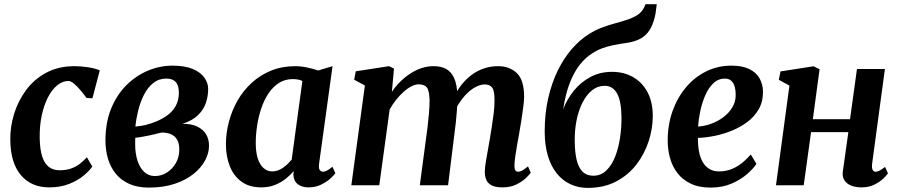

<svg xmlns="http://www.w3.org/2000/svg" viewBox="-20 -882 4284 914"><path d="M214 10Q129 10 79.5 -48.2Q30 -106.5 29 -216.5Q28 -277 46.8 -338.8Q65.5 -400.5 103.5 -452.2Q141.5 -504 199.5 -535.5Q257.5 -567 335 -567Q364 -567 398 -562Q432 -557 455 -547L420 -414L391.5 -416Q380 -432 364.5 -450.8Q349 -469.5 333.2 -483Q317.5 -496.5 305.5 -496.5Q278.5 -496.5 253.5 -476.8Q228.5 -457 209.2 -420.5Q190 -384 179 -334Q168 -284 169 -223.5Q170 -170 181 -136.5Q192 -103 212.8 -87.2Q233.5 -71.5 264 -71.5Q295 -71.5 318.2 -79.8Q341.5 -88 359.8 -102Q378 -116 393.5 -133.5L419.5 -89Q406.5 -70 379 -46.8Q351.5 -23.5 310 -6.8Q268.5 10 214 10Z M688.5 11Q634 11 594.8 -6.8Q555.5 -24.5 530.5 -55.8Q505.5 -87 493.8 -127.2Q482 -167.5 482 -213Q482 -298.5 509 -364.8Q536 -431 581.8 -476.5Q627.5 -522 684.5 -545.8Q741.5 -569.5 801 -569.5Q860.5 -569.5 898 -553.5Q935.5 -537.5 953.2 -512Q971 -486.5 971 -458.5Q971 -426.5 960.8 -394.2Q950.5 -362 924 -335.2Q897.5 -308.5 849 -292.5Q891 -293 919 -279.5Q947 -266 961 -242.8Q975 -219.5 975 -188Q975 -153 956.2 -118Q937.5 -83 901 -53.8Q864.5 -24.5 811 -6.8Q757.5 11 688.5 11ZM717.5 -44Q748 -44 774.2 -60.5Q800.5 -77 817 -105.5Q833.5 -134 833.5 -170.5Q833.5 -200.5 822.5 -218.2Q811.5 -236 792.8 -243.5Q774 -251 750.5 -251Q743 -250 733.8 -247.5Q724.5 -245 714 -242.5Q703.5 -240 692 -237.5Q676 -234.5 659.2 -231.2Q642.5 -228 624 -226Q623.5 -217.5 623.5 -209.5Q623.5 -201.5 623.5 -193.5Q623.5 -153 634 -119Q644.5 -85 665.5 -64.5Q686.5 -44 717.5 -44ZM624.5 -279.5Q637.5 -280.5 649.8 -282.5Q662 -284.5 674 -287.2Q686 -290 699 -294.5Q741 -308.5 770.8 -328.8Q800.5 -349 816 -376.8Q831.5 -404.5 831.5 -440Q831.5 -475.5 816.5 -491.8Q801.5 -508 772 -508Q736 -508 709.5 -486.8Q683 -465.5 665.5 -431Q648 -396.5 638 -356.5Q628 -316.5 624.5 -279.5Z M1499 -103Q1496 -81.5 1502 -73Q1508 -64.5 1518 -64.5Q1526 -64.5 1536.2 -69.8Q1546.5 -75 1562.5 -88L1576.5 -57.5Q1571.5 -49.5 1554 -33.2Q1536.5 -17 1509.5 -3.5Q1482.5 10 1448 10Q1417.5 10 1397.8 -5Q1378 -20 1376.5 -51L1378.5 -67.5Q1362 -48.5 1339.8 -30.8Q1317.5 -13 1288.8 -1.5Q1260 10 1224 10Q1166 10 1128.8 -17.8Q1091.5 -45.5 1073.5 -92Q1055.5 -138.5 1055.5 -195Q1055.5 -249 1069.8 -302.8Q1084 -356.5 1111.2 -404Q1138.5 -451.5 1178.8 -488.2Q1219 -525 1271 -546Q1323 -567 1386 -567Q1412.5 -567 1443 -560.5Q1473.5 -554 1495 -546.5L1563 -567ZM1419.5 -496.5Q1409.5 -501.5 1397.8 -503.5Q1386 -505.5 1373.5 -505.5Q1336.5 -505.5 1308 -487.2Q1279.5 -469 1258.5 -437.8Q1237.5 -406.5 1224 -366.8Q1210.5 -327 1204 -284.2Q1197.5 -241.5 1197.5 -200.5Q1197.5 -157.5 1207.2 -127.5Q1217 -97.5 1234.8 -81.8Q1252.5 -66 1276 -66Q1290.5 -66 1303.8 -71Q1317 -76 1328.5 -84.2Q1340 -92.5 1350 -102.2Q1360 -112 1368.5 -122Z M1855.5 -555.5 1845.5 -444.5Q1862 -470 1884.5 -492.2Q1907 -514.5 1932.8 -531.5Q1958.5 -548.5 1986.8 -557.8Q2015 -567 2044 -567Q2080 -567 2104.2 -553.5Q2128.5 -540 2142 -510Q2155.5 -480 2157.5 -429.5Q2157.5 -422.5 2157.5 -414.8Q2157.5 -407 2157 -398.8Q2156.5 -390.5 2155.5 -382L2136.5 -409.5Q2152.5 -446.5 2174.8 -475.5Q2197 -504.5 2224.5 -525Q2252 -545.5 2283.8 -556.2Q2315.5 -567 2351 -567Q2405.5 -567 2440.2 -534.2Q2475 -501.5 2475 -420.5Q2475 -403.5 2471 -372.8Q2467 -342 2461.8 -308.2Q2456.5 -274.5 2451.5 -247Q2447 -221.5 2442 -193.8Q2437 -166 2433.2 -140Q2429.5 -114 2429 -94Q2429 -76.5 2433.8 -70.5Q2438.5 -64.5 2446 -64.5Q2455.5 -64.5 2465.8 -70Q2476 -75.5 2493.5 -90L2506.5 -59.5Q2501.5 -52 2484.5 -35.2Q2467.5 -18.5 2439 -4.2Q2410.5 10 2372 10Q2336.5 10 2318.2 -0.8Q2300 -11.5 2293.8 -28.8Q2287.5 -46 2288 -64.5Q2288 -81.5 2292 -107.2Q2296 -133 2301.5 -162Q2307 -191 2311.5 -219Q2316 -246 2321.2 -279Q2326.5 -312 2330.5 -345.2Q2334.5 -378.5 2334 -407Q2334 -450.5 2322.8 -465.2Q2311.5 -480 2287.5 -480Q2268.5 -480 2246.8 -469.2Q2225 -458.5 2204.2 -438.2Q2183.5 -418 2165.5 -390.5Q2147.5 -363 2136 -330L2157.5 -406.5Q2157 -383.5 2155 -355.5Q2153 -327.5 2150 -299.5Q2147 -271.5 2143.5 -246.5L2113 0H1978.5L2007.5 -218Q2011.5 -246 2015.5 -278.5Q2019.5 -311 2022.2 -344Q2025 -377 2025 -405Q2023.5 -452 2011.8 -466.2Q2000 -480.5 1972.5 -480.5Q1957 -480.5 1938.8 -471.2Q1920.5 -462 1901.8 -445.2Q1883 -428.5 1865.8 -407Q1848.5 -385.5 1835 -361L1785.5 0H1652.5L1717 -475L1666 -502.5L1673.5 -542.5L1832 -567Z M3106.5 -862 3100.5 -817Q3093.5 -780.5 3080.2 -753Q3067 -725.5 3044 -707.8Q3021 -690 2983.5 -681.5Q2973.5 -679.5 2961.8 -677.5Q2950 -675.5 2937.5 -674Q2917 -670.5 2894 -665.8Q2871 -661 2847 -652.2Q2823 -643.5 2800 -628.5Q2767.5 -608.5 2740 -573.8Q2712.5 -539 2692.2 -486.8Q2672 -434.5 2661 -362Q2679 -410 2712 -450.5Q2745 -491 2790.8 -515.5Q2836.5 -540 2893.5 -540Q2950 -540 2993.8 -515Q3037.5 -490 3062.5 -443Q3087.5 -396 3087.5 -330Q3087.5 -270.5 3068 -210Q3048.5 -149.5 3010 -99.2Q2971.5 -49 2913.2 -18.2Q2855 12.5 2778 12.5Q2733 12.5 2695.5 -5Q2658 -22.5 2630.5 -56.5Q2603 -90.5 2588 -140.8Q2573 -191 2573 -257Q2573 -343 2590 -416Q2607 -489 2636 -547.8Q2665 -606.5 2703.2 -650Q2741.5 -693.5 2784 -720Q2816 -740 2848.2 -751.8Q2880.5 -763.5 2911 -771.8Q2941.5 -780 2967.8 -788.8Q2994 -797.5 3014.2 -810.5Q3034.5 -823.5 3046 -846L3053 -862ZM2858.5 -473.5Q2825 -473.5 2798.2 -452Q2771.5 -430.5 2752.8 -393.2Q2734 -356 2724.5 -308.2Q2715 -260.5 2716 -208Q2716.5 -157 2725.2 -120.5Q2734 -84 2753.2 -64.8Q2772.5 -45.5 2804.5 -45.5Q2841 -45.5 2867 -71Q2893 -96.5 2909 -138Q2925 -179.5 2932 -228.5Q2939 -277.5 2938.5 -324.5Q2937.5 -402.5 2917 -438Q2896.5 -473.5 2858.5 -473.5Z M3581 -102Q3567.5 -81 3537.8 -54.5Q3508 -28 3464 -8.5Q3420 11 3362.5 11Q3306.5 11 3267.5 -8Q3228.5 -27 3204.2 -59Q3180 -91 3169.2 -131Q3158.5 -171 3158.5 -212.5Q3158.5 -288 3181.5 -352.8Q3204.5 -417.5 3245.5 -466.2Q3286.5 -515 3341.8 -542.2Q3397 -569.5 3461.5 -569.5Q3513.5 -569.5 3546.5 -553.5Q3579.5 -537.5 3595.5 -509.5Q3611.5 -481.5 3612 -447.5Q3613 -399.5 3592.5 -363.2Q3572 -327 3537.5 -301.2Q3503 -275.5 3461.5 -259Q3420 -242.5 3378.5 -234.5Q3337 -226.5 3302.5 -225.5Q3302 -190.5 3307.5 -161.2Q3313 -132 3325.2 -110.8Q3337.5 -89.5 3356.8 -77.8Q3376 -66 3402 -66Q3436.5 -66 3464.5 -77.8Q3492.5 -89.5 3514.8 -108Q3537 -126.5 3554 -146.5ZM3431.5 -508Q3399.5 -508 3376.2 -486Q3353 -464 3337.8 -429.2Q3322.5 -394.5 3314 -355Q3305.5 -315.5 3303 -279.5Q3324.5 -280.5 3349.2 -287.5Q3374 -294.5 3397.8 -307.5Q3421.5 -320.5 3441 -339.2Q3460.5 -358 3472 -382.2Q3483.5 -406.5 3482 -436.5Q3481 -472 3468 -490Q3455 -508 3431.5 -508Z M4131.5 -101Q4129.5 -81.5 4134.5 -73Q4139.5 -64.5 4148.5 -64.5Q4157 -64.5 4166.2 -69.2Q4175.5 -74 4193.5 -87.5L4207 -56.5Q4202.5 -49 4185.8 -32.8Q4169 -16.5 4142.5 -3.2Q4116 10 4081 10Q4052 10 4031 1.2Q4010 -7.5 3999.5 -24.2Q3989 -41 3992 -64L4018.5 -253H3841L3806 0H3674L3738 -474.5L3687.5 -502L3695.5 -542L3853 -566.5L3881.5 -552.5L3849.5 -314.5H4026.5L4059.5 -553.5H4192.5Z"/></svg>

Font: Merriweather 20pt
Style: Bold Italic
Weight: 700
Italic angle: -7.8°
Version: Version 2.101